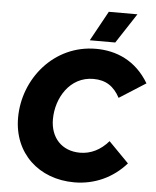

<svg xmlns="http://www.w3.org/2000/svg" viewBox="-61 -967 844 1036"><g transform="rotate(5 361.0 -449.5)"><path d="M380 17C489 17 588 -28 660 -110L551 -221C508 -171 455 -145 397 -145C298 -145 236 -213 236 -312C236 -428 308 -548 435 -548C503 -548 547 -518 579 -458L722 -549C652 -667 545 -711 435 -711C207 -711 48 -515 48 -304C48 -112 188 17 380 17ZM641 -916H486L397 -754H535Z"/></g></svg>

Font: Fixel Display 20240404 ExBold
Style: Italic
Weight: 800
Italic angle: -10°
Designer: AlfaBravo + MacPaw
Foundry: Kyrylo Tkachov, Marchela Mozhyna, Serhii Makarenko, Maria Weinstein, Zakhar Kryvoshyya
Version: Version 1.211;Glyphs 3.2 (3225)